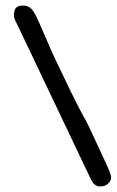

<svg xmlns="http://www.w3.org/2000/svg" viewBox="-20 -640 420 691"><path d="M340 31Q340 31 340 31Q319 31 307 5L41 -554Q30 -574 30 -584.5Q30 -595 33 -604Q39 -620 63 -620Q83 -620 95 -606Q105 -594 118 -565Q148 -496 153 -485Q159 -470 168 -450Q177 -430 235 -310Q273 -233 285 -213Q289 -207 292.5 -199.5Q296 -192 301.5 -181Q307 -170 337 -105Q367 -40 367 -40Q380 -11 380 -0.5Q380 10 369.5 20.5Q359 31 340 31ZM340 -98ZM20 0Z"/></svg>

Font: Scratch Savers
Style: Book
Weight: 400
Designer: Pablo Impallari, Rodrigo Fuenzalida, Brenda Gallo
Foundry: Pablo Impallari, Rodrigo Fuenzalida, Brenda Gallo
Version: Version 4.0b1